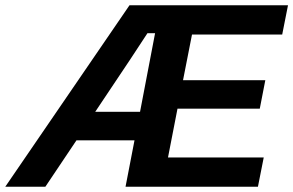

<svg xmlns="http://www.w3.org/2000/svg" viewBox="-67 -708 1112 728"><path d="M409 0 443 -176H223L105 0H-47L424 -688H1025L1003 -577H661L627 -404H939L918 -296H606L570 -111H933L911 0ZM521 -582H492L425 -480L294 -284H464Z"/></svg>

Font: Libra Sans Modern
Style: Bold Italic
Weight: 700
Italic angle: -12°
Foundry: Stefan Peev, Context Ltd
Version: Version 1.000